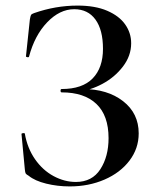

<svg xmlns="http://www.w3.org/2000/svg" viewBox="-20 -656 569 688"><path d="M369 -161Q369 -242 325.5 -283.5Q282 -325 201 -325Q197 -325 197 -331Q197 -337 201 -337Q275 -337 312 -375Q349 -413 349 -481Q349 -549 322 -586Q295 -623 246 -623Q194 -623 149 -576Q104 -529 84 -453Q83 -450 78 -451Q73 -452 73 -454L87 -586Q89 -598 91 -602Q93 -606 102 -609Q179 -636 258 -636Q321 -636 364 -617.5Q407 -599 428.5 -568.5Q450 -538 450 -501Q450 -456 420.5 -417.5Q391 -379 347 -355.5Q303 -332 263 -329L277 -337Q365 -337 421 -293.5Q477 -250 477 -178Q477 -124 444 -80.5Q411 -37 354.5 -12.5Q298 12 230 12Q186 12 145.5 2Q105 -8 83 -26Q74 -31 72 -34.5Q70 -38 69 -49L57 -176Q57 -178 62.5 -179Q68 -180 69 -177Q78 -125 105.5 -85.5Q133 -46 172 -25Q211 -4 252 -4Q310 -4 339.5 -49.5Q369 -95 369 -161Z"/></svg>

Font: Cormorant Unicase SemiBold
Style: Regular
Weight: 600
Designer: Christian Thalmann (Catharsis Fonts)
Foundry: Catharsis Fonts
Version: Version 4.000